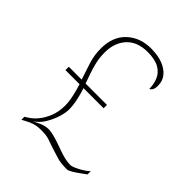

<svg xmlns="http://www.w3.org/2000/svg" viewBox="-206 -841 971 971"><g transform="rotate(45 279.5 -356.0)"><path d="M437 11Q391 11 362.5 1.5Q334 -8 304 -17Q282 -25 262 -31.5Q242 -38 208 -38Q177 -38 157 -31.5Q137 -25 117 -14L98 -4V-25L118 -38Q137 -50 156.5 -73.5Q176 -97 190 -132Q204 -167 204 -211Q204 -240 196 -275.5Q188 -311 179 -339H78V-363H170Q154 -410 140.5 -453Q127 -496 127 -542Q127 -628 178 -675.5Q229 -723 307 -723Q356 -723 391 -709.5Q426 -696 445.5 -672Q465 -648 465 -614Q465 -592 457.5 -582Q450 -572 445 -572Q445 -605 433 -634Q421 -663 391 -680.5Q361 -698 307 -698Q234 -698 194.5 -655Q155 -612 155 -542Q155 -506 162.5 -474Q170 -442 180 -414.5Q190 -387 198 -363H351V-339H207Q216 -314 224 -277Q232 -240 232 -211Q232 -187 221.5 -153.5Q211 -120 192 -89Q173 -58 145 -40L149 -42Q187 -61 203 -64.5Q219 -68 229 -68Q243 -68 263.5 -63Q284 -58 303 -51.5Q322 -45 331 -42Q348 -35 378 -26Q408 -17 435 -17Q445 -17 463 -25Q481 -33 500 -45Q519 -57 530 -68V-45Q519 -37 500.5 -23.5Q482 -10 464.5 0.5Q447 11 437 11Z"/></g></svg>

Font: Noto Serif Ethiopic Thin
Style: Regular
Weight: 250
Version: Version 2.102